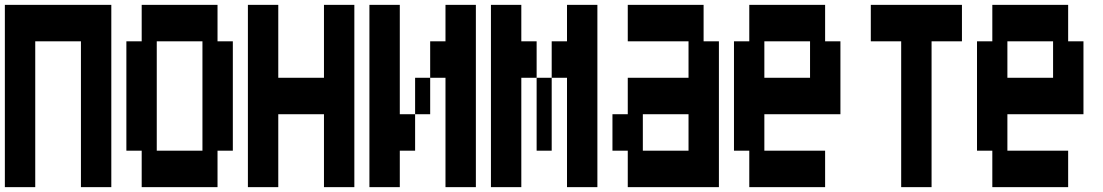

<svg xmlns="http://www.w3.org/2000/svg" viewBox="-20 -750 4540 790"><path d="M0 20V-730H438V20H313V-580H125V20Z M563 20V-130H500V-580H563V-730H875V-580H938V-130H875V20ZM625 -130H813V-580H625Z M1000 20V-730H1125V-430H1313V-730H1438V20H1313V-280H1125V20Z M1625 -280H1688V-130H1625V20H1500V-730H1625ZM1938 -730V20H1813V-430H1750V-580H1813V-730ZM1688 -430H1750V-280H1688Z M2188 -580V-430H2125V20H2000V-730H2125V-580ZM2438 -730V20H2313V-430H2250V-580H2313V-730ZM2188 -430H2250V-130H2188Z M2563 20V-130H2500V-280H2563V-430H2813V-580H2563V-730H2875V-580H2938V20ZM2625 -130H2813V-280H2625Z M3063 20V-130H3000V-580H3063V-730H3375V-580H3438V-280H3125V-130H3375V20ZM3125 -430H3313V-580H3125Z M3688 20V-580H3563V-730H3938V-580H3813V20Z M4063 20V-130H4000V-580H4063V-730H4375V-580H4438V-280H4125V-130H4375V20ZM4125 -430H4313V-580H4125Z"/></svg>

Font: 2P VHS
Style: Regular
Weight: 400
Designer: CodeMan38
Foundry: CodeMan38
Version: Version 3.000